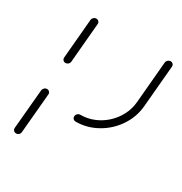

<svg xmlns="http://www.w3.org/2000/svg" viewBox="-129 -467 674 711"><g transform="rotate(30 208.0 -111.0)"><path d="M36.7 147.4Q30.4 147.4 26.1 143Q21.9 138.5 22.2 132.2L37.4 -37Q38.1 -43.3 43 -48Q47.8 -52.6 54.1 -52.6Q60.4 -52.6 64.6 -48Q68.9 -43.3 68.1 -37L53 132.2Q52.6 138.5 47.8 143Q43 147.4 36.7 147.4ZM64.4 -170Q58.1 -170 54.1 -174.4Q50 -178.9 50.4 -185.2L65.2 -354.4Q65.9 -360.7 70.7 -365.2Q75.6 -369.6 81.9 -369.6Q88.1 -369.6 92.4 -365.2Q96.7 -360.7 95.9 -354.4L81.1 -185.2Q80.7 -178.9 75.7 -174.4Q70.7 -170 64.4 -170ZM191.5 -14.4Q191.5 -21.5 196.5 -26.5Q201.5 -31.5 208.1 -31.5Q247.8 -31.5 283 -51.1Q318.1 -70.7 340.7 -104.4Q363.3 -138.1 366.7 -177.8L382.2 -355.2Q383 -361.5 388 -365.9Q393 -370.4 399.3 -370.4Q405.6 -370.4 409.6 -365.9Q413.7 -361.5 413 -355.2L397.4 -177.8Q393.3 -129.6 366.1 -89.1Q338.9 -48.5 296.1 -24.6Q253.3 -0.7 205.6 -0.7Q199.6 -0.7 195.6 -4.6Q191.5 -8.5 191.5 -14.4Z"/></g></svg>

Font: 26F Galaxy Sans Ultra Light
Style: Italic
Weight: 200
Italic angle: -5°
Designer: C₂₉H₂₅N₃O₅
Version: Version 1.200